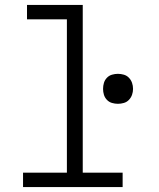

<svg xmlns="http://www.w3.org/2000/svg" viewBox="-20 -755 640 775"><path d="M73 0V-58H250V-677H89V-735H314V-58H475V0ZM456 -336Q444 -336 432 -339.5Q420 -343 411.5 -352Q403 -361 399.5 -372.5Q396 -384 396 -396Q396 -409 399.5 -420.5Q403 -432 411.5 -441Q420 -450 432 -453.5Q444 -457 456 -457Q468 -457 480 -453.5Q492 -450 500.5 -441Q509 -432 513 -420.5Q517 -409 517 -396Q517 -384 513 -372.5Q509 -361 500.5 -352Q492 -343 480 -339.5Q468 -336 456 -336Z"/></svg>

Font: Iosevka Custom Light Extended
Style: Regular
Weight: 300
Width: 7
Monospace: yes
Designer: Belleve Invis
Foundry: Belleve Invis
Version: Version 11.2.4; ttfautohint (v1.8.4)